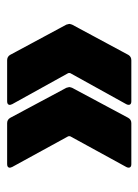

<svg xmlns="http://www.w3.org/2000/svg" viewBox="55 -550 388 538"><g transform="rotate(90 249.0 -281.0)"><path d="M134 -115 49 -273 47 -281Q47 -283 49 -289L134 -447Q139 -455 149 -455H264Q271 -455 273 -451Q275 -447 272 -441L185 -284Q184 -281 185 -278L272 -121L274 -115Q274 -107 264 -107H149Q139 -107 134 -115ZM226 -289 310 -446Q315 -455 325 -455H440Q447 -455 449 -451Q451 -447 448 -441L362 -284Q361 -281 362 -278L448 -121L450 -115Q450 -107 440 -107H325Q315 -107 310 -116L226 -273L224 -281Q224 -283 226 -289Z"/></g></svg>

Font: Barlow GEO ExtraBold
Style: Regular
Weight: 800
Designer: Jeremy Tribby
Foundry: Tribby Type
Version: Version 1.408